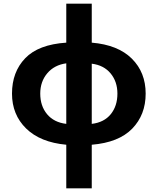

<svg xmlns="http://www.w3.org/2000/svg" viewBox="-20 -780 854 1040"><path d="M477 -760V-549Q619 -537 694 -462.5Q769 -388 769 -273Q769 -158 696 -83Q623 -8 477 4V240H339V4Q198 -9 121.5 -84Q45 -159 45 -273Q45 -390 116.5 -464.5Q188 -539 339 -549V-760ZM339 -437Q274 -428 236 -383Q198 -338 198 -273Q198 -206 235 -161.5Q272 -117 339 -109ZM477 -435V-109Q544 -117 580 -161.5Q616 -206 616 -273Q616 -338 579 -382.5Q542 -427 477 -435Z"/></svg>

Font: Noto Sans
Style: Bold
Weight: 700
Designer: Monotype Design Team
Foundry: Monotype Imaging Inc.
Version: Version 2.000;GOOG;noto-source:20170915:90ef993387c0; ttfaut